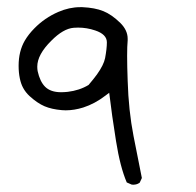

<svg xmlns="http://www.w3.org/2000/svg" viewBox="-20 -342 540 528"><path d="M341.8 165.5Q343.8 166 346.2 166Q348.6 166 351.6 165.5Q358.4 164.6 364.3 160.2L370.1 147.5Q360.8 102.1 347.2 32Q333.5 -38.1 331.1 -120.1Q329.6 -160.6 329.6 -188.2Q329.6 -215.8 331.1 -231Q331.1 -233.4 331.1 -235.4Q331.1 -258.8 311 -278.8Q287.1 -302.2 263.9 -311.5Q240.7 -320.8 206.5 -322.3Q203.6 -322.3 200.7 -322.3Q170.4 -322.3 140.1 -309.1Q103 -293 74.7 -264.2Q58.6 -248 48.3 -230.5Q31.2 -201.2 31.2 -161.1Q31.2 -142.6 34.4 -127Q37.6 -111.3 43.5 -100.6Q50.3 -87.9 61.5 -77.6Q83 -58.1 102.5 -49.8Q122.1 -41.5 149.9 -39.1Q155.3 -38.6 160.6 -38.6Q184.1 -38.6 209 -46.4Q240.7 -56.6 270 -79.1L280.3 -86.9Q287.6 -25.4 299.1 46.1Q310.5 117.7 328.6 159.7ZM166 -89.4Q155.8 -88.4 147.9 -88.4Q119.1 -88.4 104 -103.5Q89.8 -117.7 83.5 -146.5Q82.5 -152.3 82.5 -158.7Q82.5 -191.9 121.1 -230Q153.8 -263.2 182.6 -265.6Q189 -266.1 194.8 -266.1Q218.8 -266.1 241.7 -258.3Q273.9 -247.6 273.9 -225.6Q273.9 -208.5 269 -182.1Q265.1 -163.1 246.6 -137.2Q237.3 -124.5 223.6 -108.4Q198.7 -93.3 166 -89.4Z"/></svg>

Font: Bakudai
Style: ExtraLight
Weight: 200
Version: Version 1.48